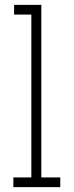

<svg xmlns="http://www.w3.org/2000/svg" viewBox="-20 -770 303 790"><path d="M35 -40H109V-710H38V-750H150V-40H228V0H35Z"/></svg>

Font: Josefin Slab
Style: Regular
Weight: 400
Designer: Santiago Orozco
Foundry: Typemade
Version: Version 1.000